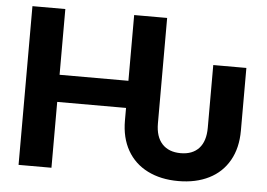

<svg xmlns="http://www.w3.org/2000/svg" viewBox="-51 -775 1187 852"><g transform="rotate(5 542.5 -348.5)"><path d="M513 -237.3V-293.3H206.4V0H59.9V-707H206.4V-414.1H513V-707H659.9V-237.3Q659.9 -177.9 689.2 -146.1Q718.6 -114.4 771.8 -114.4Q824.5 -114.4 853.3 -145.9Q882 -177.4 882 -237.3V-516.6H1029.5V-237.3Q1029.5 -160 997.9 -104.3Q966.3 -48.5 908.2 -19.4Q850.1 9.8 771.8 9.8Q693.6 9.8 635.1 -19.6Q576.5 -48.9 544.7 -104.7Q513 -160.5 513 -237.3Z"/></g></svg>

Font: Pretendard GOV Variable
Style: Regular
Weight: 400
Designer: Base glyphs from Inter by Rasmus Andersson; Hangul glyphs from Noto Sans CJK(Source Han Sans) by Jang Soo-young and Kang
Foundry: Kil Hyung-jin
Version: Version 1.307;Glyphs 3.2 (3192)